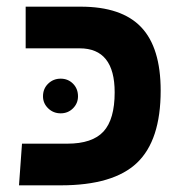

<svg xmlns="http://www.w3.org/2000/svg" viewBox="-20 -556 544 576"><path d="M37 0 46 -125H182Q257 -125 290.5 -161.5Q324 -198 324 -279Q324 -411 219 -411H57V-536H222Q345 -536 403.5 -474.5Q462 -413 462 -284Q462 -135 391 -67.5Q320 0 162 0ZM162 -216Q140 -216 124.5 -231Q109 -246 109 -267Q109 -290 124.5 -305Q140 -320 162 -320Q184 -320 199 -305Q214 -290 214 -267Q214 -246 199 -231Q184 -216 162 -216Z"/></svg>

Font: Secular One
Style: Regular
Weight: 400
Designer: Michal Sahar
Foundry: Hagilda
Version: Version 1.002; ttfautohint (v1.8.4.7-5d5b);gftools[0.9.29]